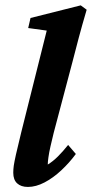

<svg xmlns="http://www.w3.org/2000/svg" viewBox="-20 -701 349 728"><path d="M85.9 7.8Q59.6 7.8 44.9 -5.9Q30.3 -19.5 30.3 -45.9Q30.3 -58.6 32.2 -72.8Q34.2 -86.9 40.5 -115.2Q46.9 -143.6 60.5 -199.2L157.2 -585L86.9 -594.7L95.7 -632.8L286.1 -680.7L308.6 -664.1Q291 -604.5 278.3 -556.6Q265.6 -508.8 254.9 -466.8L183.6 -197.3Q176.8 -169.9 171.4 -146Q166 -122.1 163.6 -104.5Q161.1 -86.9 161.1 -77.1Q180.7 -88.9 199.7 -107.9Q218.8 -127 238.3 -151.4L267.6 -117.2Q243.2 -84 212.4 -55.2Q181.6 -26.4 148.9 -9.3Q116.2 7.8 85.9 7.8Z"/></svg>

Font: Crimson Pro
Style: Bold Italic
Weight: 700
Italic angle: -12°
Designer: Jacques Le Bailly
Foundry: Baron von Fonthausen
Version: Version 1.003